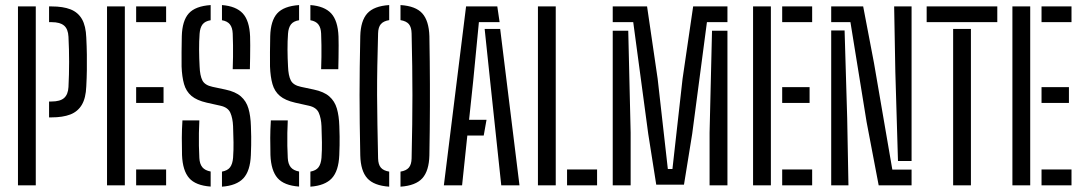

<svg xmlns="http://www.w3.org/2000/svg" viewBox="-20 -721 4213 747"><path d="M170.9 -264.3V-326.1H180.2Q214.3 -326.1 229.6 -339.9Q244.9 -353.8 246.4 -382.4Q248.9 -430.9 248.9 -480.3Q248.9 -529.6 246.4 -578.1Q244.9 -608.2 229.2 -621.5Q213.5 -634.8 181 -634.8H170.9V-696H181Q225.2 -696 254.4 -684.6Q283.5 -673.1 298.8 -646.7Q314 -620.3 315.7 -574.8Q317.5 -539.4 317.9 -508.7Q318.4 -478 317.9 -448.1Q317.5 -418.2 315.7 -385Q314 -339.9 298.5 -313.5Q282.9 -287 253.6 -275.6Q224.2 -264.3 180.2 -264.3ZM49.9 0V-696H119.2V0Z M396.4 0V-696H465.7V0ZM509.7 0V-61.6H626.3V0ZM509.7 -320.4V-382H616.3V-320.4ZM509.7 -634.8V-696H626.3V-634.8Z M843.6 5.3V-53.3Q865.5 -57.3 875.1 -70.1Q884.8 -83 886.8 -107.1Q889 -138.4 888.5 -166.9Q888.1 -195.4 886.8 -230Q885.5 -261 876.3 -282.1Q867 -303.2 838 -309.6L784.2 -321.6Q745.6 -330.4 724.9 -347.9Q704.1 -365.5 696.1 -393.7Q688 -421.9 686.5 -462.4Q686 -487.5 686.4 -519Q686.8 -550.5 687.3 -580Q688.9 -640.3 714.4 -668.8Q739.9 -697.2 799.6 -701.3V-642.3Q777.8 -638.8 768 -626.1Q758.3 -613.3 756.6 -590.3Q754.4 -560.8 754.6 -527.6Q754.8 -494.4 756.6 -462.4Q757.9 -427 767.4 -408.2Q776.9 -389.5 806.8 -383.2L856.7 -372.6Q896.3 -364.3 917.2 -345.9Q938.2 -327.6 946.6 -298.9Q955 -270.2 956.2 -230.2Q957.1 -206.8 957.3 -189.7Q957.5 -172.5 957.2 -156.1Q956.9 -139.6 956 -117.4Q953.4 -55.8 926.9 -27.3Q900.3 1.2 843.6 5.3ZM799.6 4.9Q741.1 0.7 715.8 -28.3Q690.6 -57.4 688.2 -117.4Q687.3 -154 687.4 -185.1Q687.5 -216.2 689.8 -252.5H755.6Q754.5 -228.3 753.9 -203.5Q753.4 -178.7 753.9 -154.1Q754.4 -129.4 755.6 -106.3Q756.8 -83.2 767.2 -70.4Q777.7 -57.7 799.6 -53.7ZM885.4 -451.9Q886.4 -476.8 886.6 -499.7Q886.9 -522.7 886.6 -545.2Q886.4 -567.7 885.4 -590.3Q884.5 -613.3 874.6 -626Q864.7 -638.7 843.6 -642.3V-701.3Q898.3 -697.1 924.5 -668.9Q950.6 -640.6 953 -579.2Q953.5 -566.9 953.5 -544.7Q953.4 -522.5 953.1 -497.6Q952.7 -472.7 952.2 -451.9Z M1187.6 5.3V-53.3Q1209.5 -57.3 1219.1 -70.1Q1228.8 -83 1230.8 -107.1Q1233 -138.4 1232.5 -166.9Q1232.1 -195.4 1230.8 -230Q1229.5 -261 1220.3 -282.1Q1211 -303.2 1182 -309.6L1128.2 -321.6Q1089.6 -330.4 1068.9 -347.9Q1048.1 -365.5 1040.1 -393.7Q1032 -421.9 1030.5 -462.4Q1030 -487.5 1030.4 -519Q1030.8 -550.5 1031.3 -580Q1032.9 -640.3 1058.4 -668.8Q1083.9 -697.2 1143.6 -701.3V-642.3Q1121.8 -638.8 1112 -626.1Q1102.3 -613.3 1100.6 -590.3Q1098.4 -560.8 1098.6 -527.6Q1098.8 -494.4 1100.6 -462.4Q1101.9 -427 1111.4 -408.2Q1120.9 -389.5 1150.8 -383.2L1200.7 -372.6Q1240.3 -364.3 1261.2 -345.9Q1282.2 -327.6 1290.6 -298.9Q1299 -270.2 1300.2 -230.2Q1301.1 -206.8 1301.3 -189.7Q1301.5 -172.5 1301.2 -156.1Q1300.9 -139.6 1300 -117.4Q1297.4 -55.8 1270.9 -27.3Q1244.3 1.2 1187.6 5.3ZM1143.6 4.9Q1085.1 0.7 1059.8 -28.3Q1034.6 -57.4 1032.2 -117.4Q1031.3 -154 1031.4 -185.1Q1031.5 -216.2 1033.8 -252.5H1099.6Q1098.5 -228.3 1097.9 -203.5Q1097.4 -178.7 1097.9 -154.1Q1098.4 -129.4 1099.6 -106.3Q1100.8 -83.2 1111.2 -70.4Q1121.7 -57.7 1143.6 -53.7ZM1229.4 -451.9Q1230.4 -476.8 1230.6 -499.7Q1230.9 -522.7 1230.6 -545.2Q1230.4 -567.7 1229.4 -590.3Q1228.5 -613.3 1218.6 -626Q1208.7 -638.7 1187.6 -642.3V-701.3Q1242.3 -697.1 1268.5 -668.9Q1294.6 -640.6 1297 -579.2Q1297.5 -566.9 1297.5 -544.7Q1297.4 -522.5 1297.1 -497.6Q1296.7 -472.7 1296.2 -451.9Z M1494.2 5.3Q1434.7 1.2 1408.9 -27.5Q1383.2 -56.2 1381.7 -116.2Q1380.3 -183.6 1379.6 -240.7Q1378.9 -297.7 1378.9 -350.9Q1378.9 -404.1 1379.6 -459.7Q1380.3 -515.4 1381.7 -580.4Q1383.2 -640.3 1409.1 -669Q1435.1 -697.6 1494.2 -701.3V-642.7Q1472 -639.1 1461.8 -627.2Q1451.6 -615.2 1451 -591.5Q1449 -522.5 1448 -464.3Q1446.9 -406.2 1447.1 -350.8Q1447.3 -295.5 1448.4 -236Q1449.4 -176.5 1451 -104.7Q1451.6 -80.8 1461.8 -68.8Q1472 -56.9 1494.2 -53.3ZM1538.2 5.3V-53.3Q1560.5 -56.9 1570.7 -68.9Q1580.9 -80.9 1581.4 -104.9Q1583.1 -176.6 1583.8 -236.1Q1584.6 -295.5 1584.6 -350.8Q1584.6 -406.2 1583.8 -464.3Q1583 -522.4 1581.4 -590.9Q1580.9 -615.2 1570.7 -627.2Q1560.5 -639.1 1538.2 -642.7V-701.3Q1597.3 -697.6 1623 -668.9Q1648.7 -640.2 1650.6 -580.2Q1651.6 -528.4 1652 -482.6Q1652.3 -436.9 1652.6 -393.9Q1652.8 -350.9 1652.6 -307.6Q1652.3 -264.4 1652 -217.3Q1651.6 -170.1 1650.6 -116.4Q1649.1 -56.3 1623.2 -27.5Q1597.3 1.2 1538.2 5.3Z M1706.9 0 1793.3 -696H1914.8L1923.8 -634.8H1843.2L1821.1 -406.7L1805 -255H1872.9L1862 -193.8H1798.2L1777.8 0ZM1930.2 0 1886.8 -407.4 1865.6 -608.5H1926L2001.1 0Z M2072.9 0V-696H2142.2V0ZM2186.2 0V-61.6H2303V0Z M2533.2 -2.4 2502 -200.4 2443.7 -634.8H2363.9V-696H2497.5L2538.7 -414.5L2578.3 -63.6H2596.2L2635.6 -414.5L2676.8 -696H2810.2V-634.8H2730.4L2673.1 -200.4L2641.1 -2.4ZM2363.9 0V-601.4H2424.3L2433.6 -204.9V0ZM2740.7 0V-204.9L2750.2 -601.4H2810.2V0Z M2909.9 0V-696H2979.2V0ZM3023.2 0V-61.6H3139.8V0ZM3023.2 -320.4V-382H3129.8V-320.4ZM3023.2 -634.8V-696H3139.8V-634.8Z M3398.6 0 3351.6 -246.5 3288.7 -635H3213.9V-696H3338.3L3380.4 -475.6L3451.7 -61.2H3526.6V0ZM3213.9 0V-602.4H3266L3276.1 -261.6L3281 0ZM3473.7 -94.6 3463.4 -441.7 3458.8 -696H3526.6V-94.6Z M3688.3 0V-608.5H3757.5V0ZM3585.3 -634.8V-696H3860.1V-634.8Z M3918.9 0V-696H3988.2V0ZM4032.2 0V-61.6H4148.8V0ZM4032.2 -320.4V-382H4138.8V-320.4ZM4032.2 -634.8V-696H4148.8V-634.8Z"/></svg>

Font: Big Shoulders Stencil Display SC Thin
Style: Regular
Weight: 100
Designer: Patric King
Foundry: XO Type Co
Version: Version 2.001